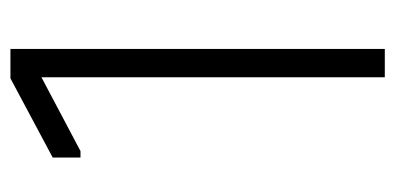

<svg xmlns="http://www.w3.org/2000/svg" viewBox="-210 -530 740 359"><g transform="rotate(-90 159.5 -350.0)"><path d="M195 0V-642L57 -569H45V-621L193 -700H248V0Z"/></g></svg>

Font: Phudu Light Light
Style: Regular
Weight: 300
Version: Version 1.005;gftools[0.9.23]